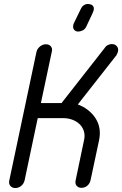

<svg xmlns="http://www.w3.org/2000/svg" viewBox="-20 -947 615 967"><path d="M104 -39Q100 -22 87 -11Q74 0 57 0Q41 0 32 -11Q23 -22 27 -39L164 -687Q168 -702 181.5 -713Q195 -724 211 -724Q228 -724 236.5 -713Q245 -702 241 -687L186 -428H290L507 -705Q514 -716 524 -720.5Q534 -725 543 -725Q560 -725 569 -713.5Q578 -702 574 -687Q573 -681 565 -666V-667L372 -421Q430 -399 461 -351.5Q492 -304 479 -241L436 -39Q432 -22 419.5 -11.5Q407 -1 390 -1Q375 -1 366 -11.5Q357 -22 361 -39L403 -240Q409 -265 402.5 -286Q396 -307 381 -321.5Q366 -336 344.5 -344Q323 -352 299 -352H170ZM387 -902Q399 -927 424 -927L429 -926Q435 -926 441 -923Q447 -920 450.5 -913.5Q454 -907 452 -895Q451 -892 449 -888L446 -880L414 -812Q407 -798 394.5 -793Q382 -788 374 -788Q361 -788 353.5 -797Q346 -806 349 -820Q350 -826 352 -830Z"/></svg>

Font: VDS Compensated
Style: Light Italic
Weight: 300
Italic angle: -12°
Designer: artmaker
Foundry: artmaker
Version: Version 1.000 2012 initial release